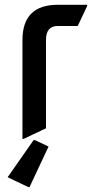

<svg xmlns="http://www.w3.org/2000/svg" viewBox="-20 -557 392 797"><path d="M73.2 19.5V-390.6Q73.2 -537.1 219.7 -537.1H341.8V-532.2L302.7 -449.2H219.7Q170.9 -449.2 170.9 -390.6V-24.4L78.1 19.5ZM102.5 219.7H97.7L11.7 178.7L119.6 24.4H124.5L181.6 51.3Z"/></svg>

Font: Nova Square
Style: Book
Weight: 400
Version: Version 2.000